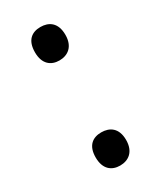

<svg xmlns="http://www.w3.org/2000/svg" viewBox="-150 -607 569 677"><g transform="rotate(-30 134.0 -268.0)"><path d="M72 -482C72 -434 99 -414 133 -414C167 -414 196 -434 196 -482C196 -532 167 -550 133 -550C99 -550 72 -532 72 -482ZM72 -54C72 -6 99 14 133 14C167 14 196 -6 196 -54C196 -103 167 -121 133 -121C99 -121 72 -103 72 -54Z"/></g></svg>

Font: Noto Sans Hebrew Droid Medium
Style: Regular
Weight: 500
Designer: Monotype Design Team
Foundry: Monotype Imaging Inc.
Version: Version 1.100